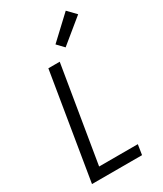

<svg xmlns="http://www.w3.org/2000/svg" viewBox="-240 -1069 979 1156"><g transform="rotate(-30 250.0 -491.5)"><path d="M40 0 161 -735H240L130 -70H399L388 0ZM314 -792 270 -838 425 -983 479 -927Z"/></g></svg>

Font: Iosevka SS04
Style: Italic
Weight: 400
Italic angle: -9°
Monospace: yes
Designer: Belleve Invis
Foundry: Belleve Invis
Version: Version 19.0.0; ttfautohint (v1.8.4)